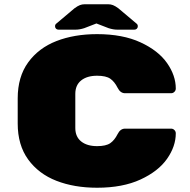

<svg xmlns="http://www.w3.org/2000/svg" viewBox="-20 -870 890 900"><path d="M335 -731H254Q247 -731 242.5 -735.5Q238 -740 238 -747Q238 -756 246 -761L329 -831Q344 -842 354.5 -846Q365 -850 376 -850H488Q499 -850 509.5 -846Q520 -842 535 -831L618 -761Q626 -756 626 -747Q626 -740 621.5 -735.5Q617 -731 610 -731H529Q511 -731 489 -738L432 -760L375 -738Q353 -731 335 -731ZM435 -185Q477 -185 497 -199Q517 -213 531 -241Q544 -267 566 -267H782Q791 -267 797.5 -260.5Q804 -254 804 -245Q804 -184 763 -125.5Q722 -67 638.5 -28.5Q555 10 435 10Q328 10 244.5 -22.5Q161 -55 112 -122.5Q63 -190 63 -291V-409Q63 -510 112 -577.5Q161 -645 244.5 -677.5Q328 -710 435 -710Q555 -710 638.5 -671.5Q722 -633 763 -574.5Q804 -516 804 -455Q804 -446 797.5 -439.5Q791 -433 782 -433H566Q544 -433 531 -459Q517 -487 497 -501Q477 -515 435 -515Q388 -515 360.5 -493Q333 -471 333 -430V-270Q333 -229 360.5 -207Q388 -185 435 -185Z"/></svg>

Font: Rubik Mono One
Style: Regular
Weight: 400
Designer: Hubert and Fischer with Elvire Volk Leonovitch (Cyrillic Expansion: Cyreal)
Foundry: Hubert and Fischer with Elvire Volk Leonovitch
Version: Version 2.000